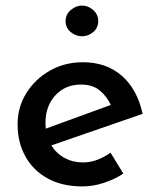

<svg xmlns="http://www.w3.org/2000/svg" viewBox="-20 -658 565 688"><path d="M275 10Q203 10 151 -18.5Q99 -47 71 -97.5Q43 -148 43 -212Q43 -274 74.5 -324.5Q106 -375 159 -405Q212 -435 277 -435Q361 -435 416.5 -386.5Q472 -338 491 -250L164 -137Q182 -108 211.5 -92Q241 -76 277 -76Q304 -76 329 -85.5Q354 -95 376 -111L422 -36Q390 -15 351.5 -2.5Q313 10 275 10ZM144 -197 377 -282Q364 -311 338.5 -333Q313 -355 270 -355Q214 -355 178.5 -316.5Q143 -278 143 -218Q143 -207 144 -197ZM215 -583Q215 -606 233.5 -622Q252 -638 274 -638Q296 -638 314 -622Q332 -606 332 -583Q332 -558 314 -543Q296 -528 274 -528Q252 -528 233.5 -543Q215 -558 215 -583Z"/></svg>

Font: Reem Kufi Ink
Style: Regular
Weight: 400
Designer: Khaled Hosny
Version: Version 1.7